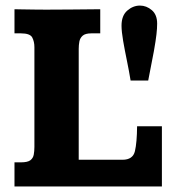

<svg xmlns="http://www.w3.org/2000/svg" viewBox="-20 -672 621 692"><path d="M32.2 0V-86.9H55.2Q79.1 -86.9 89.1 -94.2Q99.1 -101.6 101.6 -114.3Q104 -127 104 -142.6V-482.9Q104 -487.3 104 -492.2Q104 -497.1 104 -502Q104 -522 96.2 -536.9Q88.4 -551.8 55.2 -551.8H32.2V-638.7Q37.1 -638.7 58.8 -638.2Q80.6 -637.7 105.7 -637.5Q130.9 -637.2 146 -637.2Q192.9 -637.2 237.8 -637.7Q282.7 -638.2 341.3 -638.7V-551.8H309.6Q287.6 -551.8 278.1 -543.5Q268.6 -535.2 266.1 -522.5Q263.7 -509.8 263.7 -496.1V-96.2H421.4Q459 -96.2 466.3 -127.2Q473.6 -158.2 474.1 -216.8H563.5V0ZM450.7 -381.8Q445.3 -415 437.5 -452.9Q429.7 -490.7 423.8 -524.7Q418 -558.6 418 -579.6Q418 -615.7 438.7 -633.8Q459.5 -651.9 484.4 -651.9Q507.8 -651.9 527.1 -635.5Q546.4 -619.1 546.4 -586.9Q546.4 -569.8 543.9 -548.1Q541.5 -526.4 534.7 -488Q527.8 -449.7 514.2 -381.8Z"/></svg>

Font: Kameron
Style: Bold
Weight: 700
Designer: Vernon Adams
Foundry: Vernon Adams
Version: Version 1.100